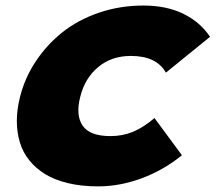

<svg xmlns="http://www.w3.org/2000/svg" viewBox="-20 -660 775 690"><path d="M535.2 -235.8 633.8 -102.1Q568.4 -48.8 489.7 -19.5Q411.1 9.8 332 9.8Q272.9 9.8 224.9 -1.7Q176.8 -13.2 142.8 -33.9Q108.9 -54.7 85.4 -83.7Q62 -112.8 51.3 -148.7Q40.5 -184.6 40.5 -225.3Q40.5 -266.1 51.8 -311Q68.8 -379.4 108.2 -439Q147.5 -498.5 203.6 -543.5Q259.8 -588.4 335.4 -614.3Q411.1 -640.1 495.1 -640.1Q577.6 -640.1 638.2 -610.8Q698.7 -581.5 734.9 -527.8L576.2 -398.9Q542.5 -459 450.2 -459Q380.4 -459 332.3 -418.5Q284.2 -377.9 268.1 -311Q251.5 -245.1 277.3 -208Q303.2 -170.9 377 -170.9Q420.4 -170.9 457.8 -186.3Q495.1 -201.7 535.2 -235.8Z"/></svg>

Font: Sinkin Sans 900 X Black Italic
Style: Regular
Weight: 950
Italic angle: -112°
Designer: Keith Bates
Foundry: K-Type
Version: Sinkin Sans (version 1.0)  by Keith Bates   •   © 2014   www